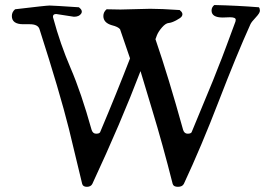

<svg xmlns="http://www.w3.org/2000/svg" viewBox="-20 -759 1057 752"><path d="M452.1 -721.7 568.4 -724.6Q610.4 -724.6 683.6 -719.7Q700.2 -707 691.4 -694.3Q687.5 -688.5 669.9 -679.2Q652.3 -669.9 640.6 -668.9Q628.9 -668 614.7 -651.9Q600.6 -635.7 594.7 -621.1L588.9 -605.5Q639.6 -458 697.3 -250Q702.1 -235.4 714.8 -235.4Q727.5 -235.4 730.5 -241.2L814.5 -444.3L837.9 -503.9Q844.7 -519.5 867.2 -580.1L902.3 -674.8Q903.3 -677.7 903.3 -681.6Q903.3 -691.4 880.9 -691.4L852.5 -690.4Q808.6 -690.4 808.6 -717.8Q808.6 -730.5 819.3 -739.3Q909.2 -737.3 994.1 -730.5Q998 -725.6 998 -716.8Q998 -708 981.4 -690.4Q964.8 -672.9 960.9 -664.1Q906.2 -543 837.4 -364.3Q768.6 -185.5 700.2 -39.1Q694.3 -27.3 676.8 -27.3Q659.2 -27.3 656.2 -39.1Q617.2 -193.4 576.2 -328.1Q535.2 -462.9 530.3 -480.5Q454.1 -280.3 341.8 -39.1Q335.9 -27.3 320.3 -27.3Q304.7 -27.3 301.8 -39.1L250 -253.9Q213.9 -398.4 134.8 -644.5Q128.9 -664.1 96.7 -664.1H71.3Q26.4 -664.1 26.4 -696.3Q26.4 -711.9 39.1 -722.7Q161.1 -737.3 174.3 -737.3Q187.5 -737.3 289.1 -730.5Q305.7 -717.8 297.9 -705.6Q290 -693.4 269.5 -693.4L200.2 -704.1Q187.5 -704.1 187.5 -694.3Q187.5 -690.4 188.5 -688.5Q215.8 -586.9 256.8 -491.7Q297.9 -396.5 338.9 -250Q343.8 -235.4 356.4 -235.4Q369.1 -235.4 372.1 -241.2Q436.5 -393.6 489.3 -530.3L450.2 -644.5Q442.4 -654.3 418 -660.2Q384.8 -669.9 384.8 -696.3Q384.8 -711.9 397.5 -722.7Z"/></svg>

Font: Essays1743
Style: Medium
Weight: 500
Designer: Based on the typeface in a 1743 English translation of the essays of Montaigne.  PostScript/TrueType font designed by Jo
Version: Version 002.100